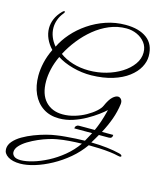

<svg xmlns="http://www.w3.org/2000/svg" viewBox="-211 -935 1175 1425"><g transform="rotate(15 376.5 -223.0)"><path d="M82 376Q23 376 -11.5 354Q-46 332 -46 298Q-46 266 -22 238Q2 210 40.5 187.5Q79 165 124.5 147.5Q170 130 213.5 118.5Q257 107 290 103Q321 98 358.5 95Q396 92 434.5 89.5Q473 87 504 87Q525 50 541 19H404Q404 7 412 -1Q420 -9 431 -9H554Q585 -77 606 -161L610 -177Q591 -159 556.5 -133.5Q522 -108 476.5 -82.5Q431 -57 379.5 -40Q328 -23 274 -23Q203 -23 151.5 -57Q100 -91 72.5 -151.5Q45 -212 45 -291Q45 -338 57 -391.5Q69 -445 96 -501Q65 -533 47.5 -572Q30 -611 30 -652Q30 -688 45 -723.5Q60 -759 92 -792Q101 -802 109 -802Q113 -802 113 -798Q113 -792 106 -784Q83 -756 72 -725Q61 -694 61 -663Q61 -628 74.5 -594Q88 -560 113 -531Q139 -586 184.5 -638Q230 -690 291 -731.5Q352 -773 424 -797.5Q496 -822 574 -822Q678 -822 738.5 -777Q799 -732 799 -641Q799 -598 775.5 -555Q752 -512 704.5 -476Q657 -440 586.5 -418Q516 -396 423 -394Q350 -393 279 -412.5Q208 -432 159 -464Q134 -411 122.5 -360.5Q111 -310 111 -266Q111 -165 160.5 -112Q210 -59 293 -59Q338 -59 383.5 -72.5Q429 -86 468 -108Q507 -130 534.5 -154.5Q562 -179 571 -200Q594 -252 616.5 -272.5Q639 -293 657 -293Q672 -293 682.5 -279.5Q693 -266 690 -243Q682 -183 661.5 -126Q641 -69 609 -9H696Q696 19 669 19H593Q584 35 574 52Q564 69 553 87Q621 88 675.5 94.5Q730 101 774 112Q786 115 790.5 119.5Q795 124 795 127Q795 134 783 134Q777 134 766 131Q743 125 705 120.5Q667 116 623.5 114Q580 112 540 112Q498 172 440.5 220.5Q383 269 318.5 304Q254 339 192.5 357.5Q131 376 82 376ZM396 -424Q464 -424 528 -442Q592 -460 643 -492Q694 -524 724.5 -566.5Q755 -609 755 -657Q755 -701 730.5 -732.5Q706 -764 668 -781Q630 -798 587 -798Q519 -798 457 -772Q395 -746 342 -702.5Q289 -659 245.5 -604Q202 -549 172 -491Q213 -460 271.5 -442Q330 -424 396 -424ZM80 350Q119 350 172 334.5Q225 319 283 289Q341 259 394.5 215Q448 171 488 114Q440 115 393.5 118.5Q347 122 301 130Q276 134 239.5 145Q203 156 164 173Q125 190 90.5 211Q56 232 34.5 256Q13 280 13 305Q13 323 28.5 336.5Q44 350 80 350Z"/></g></svg>

Font: Great Vibes
Style: Regular
Weight: 400
Designer: Robert E. Leuschke, Viktoriya Grabowska, Viviana Monsalve, Eben Sorkin
Foundry: Robert E. Leuschke
Version: Version 1.103; ttfautohint (v1.8.4.7-5d5b)